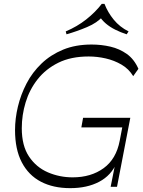

<svg xmlns="http://www.w3.org/2000/svg" viewBox="-20 -969 742 996"><path d="M344 7Q256 7 192 -26.5Q128 -60 93 -127Q58 -194 58 -294Q58 -354 73 -416.5Q88 -479 118 -536.5Q148 -594 195.5 -639.5Q243 -685 307.5 -711.5Q372 -738 455 -738Q506 -738 553 -727Q600 -716 638 -689Q676 -662 698 -612L671 -574Q648 -612 610 -634Q572 -656 528 -666Q484 -676 440 -676Q348 -676 282.5 -643.5Q217 -611 175 -557.5Q133 -504 113 -438Q93 -372 93 -304Q93 -213 130.5 -157Q168 -101 228.5 -75Q289 -49 357 -49Q452 -49 517.5 -96.5Q583 -144 601 -239L619 -333L641 -308H402L411 -358H656L587 0H554L584 -151L585 -124Q557 -59 494.5 -26Q432 7 344 7ZM325 -791 321 -806Q380 -831 427 -868Q474 -905 508 -949H522Q539 -905 570 -867Q601 -829 647 -806L637 -791Q606 -801 578 -815Q550 -829 529 -847Q508 -865 496 -885L513 -884Q485 -851 431.5 -828.5Q378 -806 325 -791Z"/></svg>

Font: Savate ExtraLight
Style: Italic
Weight: 200
Italic angle: -11°
Designer: Max Esnée
Foundry: Plomb Type
Version: Version 2.000